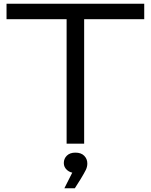

<svg xmlns="http://www.w3.org/2000/svg" viewBox="-20 -770 807 1029"><path d="M337 -705H431V0H337ZM15 -750H753V-667H15ZM325 239 380 130 384 157Q357 157 339.5 141.5Q322 126 322 104Q322 80 338.5 64Q355 48 384 48Q415 48 431.5 65Q448 82 448 106Q448 124 440 140.5Q432 157 412 190L381 239Z"/></svg>

Font: Unbounded Light
Style: Regular
Weight: 300
Designer: Luke Prowse, Jean-Baptiste Morizot, Fátima Lázaro, Florian Runge
Foundry: NaN
Version: Version 1.700